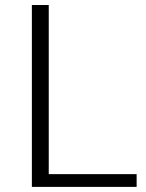

<svg xmlns="http://www.w3.org/2000/svg" viewBox="-20 -730 572 750"><path d="M104.5 0V-710.4H170.4V-49.8H513.7V0Z"/></svg>

Font: Comme ExtraLight
Style: Regular
Weight: 250
Version: Version 1.000;gftools[0.9.27]